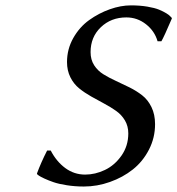

<svg xmlns="http://www.w3.org/2000/svg" viewBox="-20 -678 654 708"><path d="M293.9 -34.2Q331.1 -34.2 366.9 -51.3Q402.8 -68.4 428 -104.2Q453.1 -140.1 453.1 -186Q453.1 -212.9 440.7 -233.9Q428.2 -254.9 408.2 -269Q388.2 -283.2 364.3 -295.9Q340.3 -308.6 316.2 -322.3Q292 -335.9 272 -352.1Q252 -368.2 239.5 -393.1Q227.1 -418 227.1 -449.2Q227.1 -496.6 250 -537.4Q272.9 -578.1 308.6 -603.8Q344.2 -629.4 384.8 -643.8Q425.3 -658.2 462.9 -658.2Q495.6 -658.2 523.2 -653.6Q550.8 -648.9 566.7 -642.3Q582.5 -635.7 593.5 -628.9Q604.5 -622.1 608.4 -617.2L612.8 -612.8L613.8 -609.9Q584.5 -541.5 575.2 -525.9H561Q550.3 -563.5 518.3 -588.6Q486.3 -613.8 445.8 -613.8Q389.6 -613.8 351.8 -577.6Q314 -541.5 314 -485.8Q314 -458 327.1 -437.5Q340.3 -417 361.3 -404.1Q382.3 -391.1 407.5 -379.6Q432.6 -368.2 458 -355.5Q483.4 -342.8 504.4 -326.4Q525.4 -310.1 538.6 -283Q551.8 -255.9 551.8 -220.2Q551.8 -169.9 529.3 -126.2Q506.8 -82.5 470 -53.2Q433.1 -23.9 385.7 -7.1Q338.4 9.8 289.1 9.8Q256.3 9.8 226.6 5.1Q196.8 0.5 177.7 -6.1Q158.7 -12.7 144.3 -19.3Q129.9 -25.9 123.5 -30.3L117.2 -35.2L116.2 -38.1Q131.3 -79.1 153.8 -123H167Q188 -82.5 220.7 -58.3Q253.4 -34.2 293.9 -34.2Z"/></svg>

Font: Linear Smooth
Style: Italic
Weight: 400
Designer: Philipp H. Poll, Flanker
Foundry: Philipp H. Poll, reworked by Flanker
Version: Version 1.061 | FøM Fix